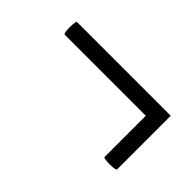

<svg xmlns="http://www.w3.org/2000/svg" viewBox="-38 -413 479 479"><g transform="rotate(45 202.0 -173.0)"><path d="M38 -226Q35 -226 34 -237Q33 -248 34 -259Q35 -270 37 -270H368V-226ZM324 -80V-270H368V-81Q368 -78 357 -77Q346 -76 335 -77Q324 -78 324 -80Z"/></g></svg>

Font: Cormorant Light SemiBold
Style: Italic
Weight: 600
Italic angle: -10°
Version: Version 4.000